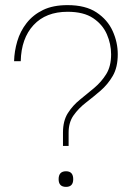

<svg xmlns="http://www.w3.org/2000/svg" viewBox="-20 -720 513 750"><path d="M61 -481H35Q36 -520 47.5 -559Q59 -598 84 -630Q109 -662 148 -681Q187 -700 244 -700Q314 -700 357 -671.5Q400 -643 420 -599Q440 -555 440 -508Q440 -457 420.5 -423.5Q401 -390 372.5 -365.5Q344 -341 315.5 -319Q287 -297 267.5 -269.5Q248 -242 248 -202V-150H226V-202Q226 -248 245 -278Q264 -308 292 -330.5Q320 -353 348 -376.5Q376 -400 395 -430.5Q414 -461 414 -508Q414 -548 397.5 -586Q381 -624 344 -649Q307 -674 244 -674Q159 -674 111 -622Q63 -570 61 -481ZM209 -20Q209 -51 238 -51Q266 -51 266 -20Q266 10 238 10Q209 10 209 -20Z"/></svg>

Font: Haskoy Thin
Style: Regular
Weight: 100
Designer: Ertekin Erdin
Foundry: Ertekin Erdin
Version: Version 2.000; ttfautohint (v1.8.4.7-5d5b)